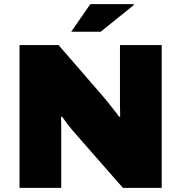

<svg xmlns="http://www.w3.org/2000/svg" viewBox="-20 -905 873 925"><path d="M74 0V-688H262L476 -441Q485 -431 500 -412Q515 -393 530.5 -373.5Q546 -354 554 -342L559 -344Q558 -372 558 -399.5Q558 -427 558 -441V-688H759V0H572L331 -275Q314 -295 302 -311.5Q290 -328 279 -343L274 -341Q275 -322 275 -303Q275 -284 275 -275V0ZM323 -752 415 -885H623L625 -881L465 -752Z"/></svg>

Font: Archivo SemiBold Black
Style: Regular
Weight: 900
Version: Version 2.001